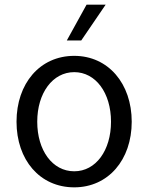

<svg xmlns="http://www.w3.org/2000/svg" viewBox="-20 -794 636 825"><path d="M299 11C445 11 546 -107 546 -271C546 -435 445 -554 299 -554C151 -554 51 -435 51 -271C51 -107 151 11 299 11ZM140 -271C140 -394 206 -484 299 -484C391 -484 457 -395 457 -271C457 -148 392 -58 299 -58C205 -58 140 -148 140 -271ZM267 -620H329L434 -774H352Z"/></svg>

Font: Wafeq
Style: Regular
Weight: 400
Designer: Rasmus Andersson & Azza Alameddine
Foundry: Google & TypeTogether
Version: Version 3.000;FEAKit 1.0